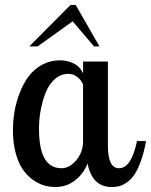

<svg xmlns="http://www.w3.org/2000/svg" viewBox="-20 -748 609 774"><path d="M314.9 -500H415V-160.2Q415 -69.8 460 -69.8Q509.3 -69.8 532.2 -179.2H568.8Q560.1 -131.3 546.9 -95.9Q533.7 -60.5 520 -41.5Q506.3 -22.5 489.3 -11.2Q472.2 0 459 2.9Q445.8 5.9 430.2 5.9Q351.6 5.9 333 -88.9Q316.9 -47.9 282.7 -21Q248.5 5.9 203.1 5.9Q177.7 5.9 154.1 -1.7Q130.4 -9.3 107.9 -26.6Q85.4 -43.9 68.8 -69.8Q52.2 -95.7 42.2 -135Q32.2 -174.3 32.2 -223.1Q32.2 -261.7 38.8 -299.8Q45.4 -337.9 60.1 -375.2Q74.7 -412.6 96.2 -441.2Q117.7 -469.7 150.4 -487.3Q183.1 -504.9 222.2 -504.9Q250.5 -504.9 276.1 -492.7Q301.8 -480.5 314.9 -452.1ZM228 -69.8Q260.3 -69.8 287.6 -102.3Q314.9 -134.8 314.9 -179.2V-407.2Q307.6 -424.8 292 -437.5Q276.4 -450.2 255.9 -450.2Q225.1 -450.2 201.2 -429.2Q177.2 -408.2 164.1 -374.5Q150.9 -340.8 144 -304Q137.2 -267.1 137.2 -230Q137.2 -147 160.2 -108.4Q183.1 -69.8 228 -69.8ZM380.9 -561H358.9L272.9 -662.1L131.8 -561H98.1L264.2 -728H285.2Z"/></svg>

Font: Lobster Two
Style: Regular
Weight: 400
Designer: Pablo Impallari
Foundry: Pablo Impallari. www.impallari.com
Version: Version 1.006